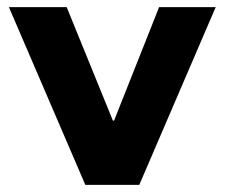

<svg xmlns="http://www.w3.org/2000/svg" viewBox="-20 -520 632 540"><path d="M220 0 5 -500H167.5L297.5 -180.8H300.8L427.5 -500H586.7L371.7 0Z"/></svg>

Font: Funnel Display Light ExtraBold
Style: Regular
Weight: 800
Version: Version 1.000